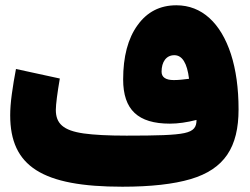

<svg xmlns="http://www.w3.org/2000/svg" viewBox="-20 -707 946 727"><path d="M724.1 -252.9C724.1 -226.1 714.4 -210.9 678.2 -203.1C642.1 -195.3 574.2 -193.4 459 -193.4C389.6 -193.4 335.4 -196.3 296.9 -201.7C218.8 -212.9 191.4 -239.7 191.4 -291C191.4 -311 197.3 -356.4 206.5 -409.7L40.5 -445.8C34.2 -414.1 29.3 -382.8 24.9 -351.6C20.5 -319.8 18.6 -293 18.6 -270.5C18.6 -77.1 139.6 0 443.4 0C551.3 0 637.2 -9.8 701.7 -28.8C830.1 -66.9 883.3 -149.9 883.3 -293C883.3 -373 873.5 -442.9 854.5 -502C815.9 -620.1 744.1 -687 647.9 -687C585.9 -687 537.1 -662.1 501 -611.8C464.4 -561.5 446.3 -492.7 446.3 -406.2C446.3 -291.5 502.4 -238.8 623.5 -238.8C654.3 -238.8 688 -243.7 724.1 -252.9ZM695.8 -408.7C675.8 -406.2 657.2 -403.8 638.2 -403.8C607.4 -403.8 591.8 -414.6 591.8 -435.5C591.8 -472.7 609.4 -498 640.1 -498C669.9 -498 688.5 -468.3 695.8 -408.7Z"/></svg>

Font: Estedad Black
Style: Regular
Weight: 900
Designer: Amin Abedi
Version: Version 7.3